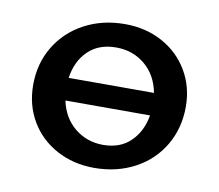

<svg xmlns="http://www.w3.org/2000/svg" viewBox="-57 -491 642 563"><g transform="rotate(10 264.5 -209.5)"><path d="M490 -217Q490 -153 460 -102Q430 -51 376.5 -22.5Q323 6 256 6Q194 6 144 -21Q94 -48 66 -95.5Q38 -143 38 -203Q38 -267 68.5 -317.5Q99 -368 152.5 -396.5Q206 -425 273 -425Q335 -425 384.5 -398Q434 -371 462 -323.5Q490 -276 490 -217ZM137 -241H391Q381 -293 345 -323Q309 -353 259 -353Q207 -353 175.5 -322Q144 -291 137 -241ZM391 -174H139Q150 -123 186 -94Q222 -65 270 -65Q321 -65 352 -95.5Q383 -126 391 -174Z"/></g></svg>

Font: Ysabeau Semibold
Style: Regular
Weight: 600
Designer: Christian Thalmann (Catharsis Fonts)
Version: Version 0.003